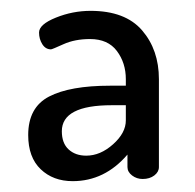

<svg xmlns="http://www.w3.org/2000/svg" viewBox="-20 -766 359 354"><path d="M147 -746Q211 -746 242 -710Q273 -674 273 -620V-458Q273 -449 264.5 -442.5Q256 -436 243 -436Q232 -436 223.5 -442.5Q215 -449 215 -458V-481Q173 -432 114 -432Q78 -432 55 -454Q32 -476 32 -517Q32 -568 70.5 -588Q109 -608 183 -608H212V-620Q212 -650 195.5 -672Q179 -694 146 -694Q118 -694 97 -684.5Q76 -675 74 -675Q64 -675 58 -684.5Q52 -694 52 -706Q52 -721 83 -733.5Q114 -746 147 -746ZM212 -544V-572H186Q94 -572 94 -524Q94 -502 106.5 -490.5Q119 -479 139 -479Q165 -479 188.5 -500Q212 -521 212 -544Z"/></svg>

Font: Dosis
Style: Medium
Weight: 500
Designer: Edgar Tolentino, Pablo Impallari, Igino Marini
Foundry: Edgar Tolentino, Pablo Impallari, Igino Marini
Version: Version 1.007